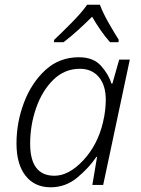

<svg xmlns="http://www.w3.org/2000/svg" viewBox="-20 -785 598 815"><path d="M195 10Q259 10 309 -32Q359 -74 389 -119H392L372 0H418L531 -532H486L457 -430H453Q441 -470 408.5 -506Q376 -542 315 -542Q232 -542 173 -488Q114 -434 82 -350Q50 -266 50 -176Q50 -88 88.5 -39Q127 10 195 10ZM211 -39Q108 -39 108 -175Q108 -254 133.5 -327Q159 -400 206.5 -446.5Q254 -493 319 -493Q370 -493 399.5 -458Q429 -423 429 -362Q429 -342 426.5 -318.5Q424 -295 417 -265Q394 -169 333 -104Q272 -39 211 -39ZM209 -606H250Q279 -628 311 -657Q343 -686 371 -714Q387 -686 407 -657Q427 -628 447 -606H483L484 -616Q465 -646 441 -688Q417 -730 404 -765H350Q327 -732 283 -687.5Q239 -643 210 -616Z"/></svg>

Font: Noto Sans UI Light
Style: Italic
Weight: 300
Italic angle: -12°
Designer: Monotype Design Team
Foundry: Monotype Imaging Inc.
Version: Version 1.901